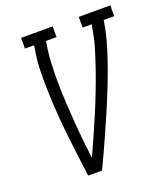

<svg xmlns="http://www.w3.org/2000/svg" viewBox="-135 -831 809 926"><g transform="rotate(-20 269.5 -367.5)"><path d="M158 0Q151 -54 144 -108.5Q137 -163 131 -217.5Q125 -272 121 -327Q117 -382 115 -437.5Q113 -493 114 -549Q115 -605 125 -662L128 -680H81V-735H243V-680H189L186 -662Q178 -612 176 -562Q174 -512 174.5 -463Q175 -414 178 -365Q181 -316 184.5 -267.5Q188 -219 193 -170.5Q198 -122 204 -74Q226 -122 247.5 -170.5Q269 -219 289.5 -267.5Q310 -316 329 -365Q348 -414 365 -463Q382 -512 397 -561.5Q412 -611 420 -662L424 -680H377V-735H539V-680H485L482 -662Q472 -605 455 -549Q438 -493 417.5 -437.5Q397 -382 374.5 -327Q352 -272 328 -217.5Q304 -163 279.5 -108.5Q255 -54 229 0Z"/></g></svg>

Font: Iosevka Curly Slab LtObl
Style: Regular
Weight: 300
Italic angle: -9°
Monospace: yes
Designer: Belleve Invis
Foundry: Belleve Invis
Version: Version 11.0.0; ttfautohint (v1.8.3)